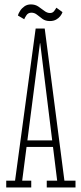

<svg xmlns="http://www.w3.org/2000/svg" viewBox="-20 -828 359 848"><path d="M7.5 0V-30H46.5L137.5 -702H177.5L264.5 -30H313.5V0H186.5V-30H232.5L157.5 -637.5H156.5L78 -30H118V0ZM86.5 -179V-208H223.5V-179ZM200 -735Q181 -735 168 -744.2Q155 -753.5 143.8 -762.8Q132.5 -772 119 -772Q104.5 -772 97 -761Q89.5 -750 87 -743L59 -759.5Q61.5 -769 68.8 -780.2Q76 -791.5 88 -800Q100 -808.5 116.5 -808.5Q135.5 -808.5 149.5 -799Q163.5 -789.5 175.8 -780Q188 -770.5 201 -770.5Q212.5 -770.5 219 -779Q225.5 -787.5 229 -794L256 -774.5Q253.5 -766 246.2 -756.8Q239 -747.5 227.5 -741.2Q216 -735 200 -735Z"/></svg>

Font: Imbue Thin
Style: Regular
Weight: 100
Designer: Tyler Finck
Foundry: Etcetera Type Company
Version: Version 1.102